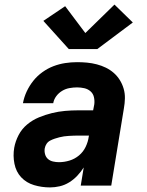

<svg xmlns="http://www.w3.org/2000/svg" viewBox="-20 -809 640 837"><path d="M198 8Q162 8 128.5 -2Q95 -12 72.5 -36Q50 -60 43 -95Q36 -130 42 -165Q47 -193 61 -220Q75 -247 98.5 -266.5Q122 -286 150 -297.5Q178 -309 206.5 -316Q235 -323 263.5 -325.5Q292 -328 320 -328H386L391 -354Q393 -370 389.5 -385.5Q386 -401 374.5 -411Q363 -421 347.5 -424.5Q332 -428 316 -428Q300 -428 283 -425Q266 -422 251 -413Q236 -404 225.5 -390Q215 -376 212 -359H80Q85 -386 96.5 -410.5Q108 -435 125 -456.5Q142 -478 165 -494.5Q188 -511 213 -520.5Q238 -530 264 -534Q290 -538 316 -538Q338 -538 359.5 -536Q381 -534 402 -528.5Q423 -523 441.5 -514Q460 -505 475.5 -491.5Q491 -478 502 -460.5Q513 -443 519 -422.5Q525 -402 524.5 -380Q524 -358 520 -336L465 0H332L345 -79Q333 -60 317 -43Q301 -26 281.5 -14Q262 -2 240.5 3Q219 8 198 8ZM237 -102Q260 -102 283 -109Q306 -116 324.5 -131.5Q343 -147 353.5 -169Q364 -191 367 -214L368 -218H320Q310 -218 299.5 -217.5Q289 -217 279 -216.5Q269 -216 259 -214.5Q249 -213 239 -210.5Q229 -208 218.5 -204.5Q208 -201 198.5 -196Q189 -191 183 -182Q177 -173 175 -162Q173 -149 176.5 -136.5Q180 -124 189 -116Q198 -108 211 -105Q224 -102 237 -102ZM280 -595 169 -718 264 -782 352 -665 479 -789 559 -711 404 -595Z"/></svg>

Font: Iosevka Curly XBdExObl
Style: Regular
Weight: 800
Width: 7
Italic angle: -9°
Monospace: yes
Designer: Belleve Invis
Foundry: Belleve Invis
Version: Version 11.1.0; ttfautohint (v1.8.3)